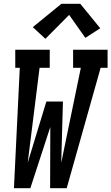

<svg xmlns="http://www.w3.org/2000/svg" viewBox="-20 -999 591 1019"><path d="M54 0 85 -639H61V-735H244V-639H190L127 -135L226 -460H314L305 -135L409 -639H368V-735H551V-639H514L334 0H246L247 -325L141 0ZM221 -793 154 -855 306 -979H406L512 -849L433 -798L347 -920Z"/></svg>

Font: Iosevka Slab
Style: Bold Italic
Weight: 700
Italic angle: -9°
Monospace: yes
Designer: Belleve Invis
Foundry: Belleve Invis
Version: Version 11.1.0; ttfautohint (v1.8.3)